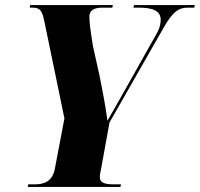

<svg xmlns="http://www.w3.org/2000/svg" viewBox="-20 -734 785 754"><path d="M89 0H453L455 -10H433C397 -10 372 -13 372 -39C372 -48 374 -55 377 -71L410 -253L623 -626C661 -693 685 -704 719 -704H743L745 -714H506L504 -704H524C580 -704 611 -692 611 -656C611 -645 609 -625 594 -600L472 -383C444 -333 422 -295 402 -260C392 -334 381 -383 371 -436L345 -553C334 -622 331 -645 331 -670C331 -693 351 -704 380 -704H421L423 -714H98L97 -704H109C137 -704 146 -691 154 -651L233 -269L195 -69C185 -21 152 -10 117 -10H91Z"/></svg>

Font: Noto Serif Display Condensed Black
Style: Italic
Weight: 900
Width: 3
Italic angle: -12°
Designer: Monotype Design Team
Foundry: Monotype Imaging Inc.
Version: Version 2.009